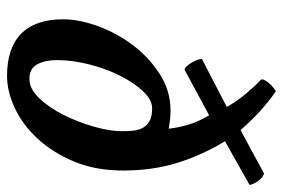

<svg xmlns="http://www.w3.org/2000/svg" viewBox="-146 -628 785 532"><g transform="rotate(90 246.0 -361.5)"><path d="M371 -593Q410 -528 431 -460Q452 -392 452 -311Q452 -234 427 -174.5Q402 -115 363.5 -73.5Q325 -32 279 -10.5Q233 11 190 11Q113 11 73 -28Q33 -67 33 -144Q33 -189 52 -241Q71 -293 104.5 -337.5Q138 -382 184.5 -412Q231 -442 286 -442Q300 -442 312 -440.5Q324 -439 336 -437Q334 -459 326 -488Q318 -517 299 -549L173 -481Q169 -481 164 -486Q159 -491 154.5 -498Q150 -505 146.5 -513.5Q143 -522 143 -529L276 -598Q260 -626 239.5 -650.5Q219 -675 201 -692Q198 -695 201 -701.5Q204 -708 210 -715Q216 -722 222.5 -727Q229 -732 232 -734Q260 -715 287 -690.5Q314 -666 340 -636L460 -701Q470 -699 480 -686Q490 -673 492 -661ZM198 -51Q226 -51 252 -78.5Q278 -106 298 -146Q318 -186 330.5 -230Q343 -274 343 -307Q343 -324 341.5 -339Q340 -354 333.5 -365.5Q327 -377 314.5 -384Q302 -391 280 -391Q256 -391 232.5 -366Q209 -341 189.5 -302.5Q170 -264 158 -217Q146 -170 146 -127Q146 -95 157.5 -73Q169 -51 198 -51Z"/></g></svg>

Font: Lusitana
Style: Bold Italic
Weight: 700
Designer: Ana Paula Megda
Foundry: Ana Paula Megda
Version: Version 1.000; ttfautohint (v1.1) -l 8 -r 50 -G 200 -x 14 -D